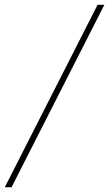

<svg xmlns="http://www.w3.org/2000/svg" viewBox="-56 -756 452 795"><path d="M-36 19H-8Q89 -171 184 -358.5Q279 -546 376 -736H348Q251 -546 156 -358.5Q61 -171 -36 19Z"/></svg>

Font: Josefin Slab Thin Light
Style: Italic
Weight: 300
Italic angle: -12°
Version: Version 2.000